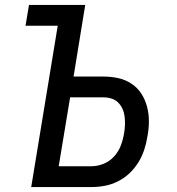

<svg xmlns="http://www.w3.org/2000/svg" viewBox="-20 -755 715 775"><path d="M106 0 213 -651H83L97 -735H324L277 -446H398Q429 -446 458 -439.5Q487 -433 511 -417Q535 -401 550.5 -377Q566 -353 573.5 -324.5Q581 -296 581 -265.5Q581 -235 575 -204Q571 -178 562.5 -151.5Q554 -125 539 -100.5Q524 -76 503 -56Q482 -36 456 -23Q430 -10 403 -5Q376 0 350 0ZM217 -84H350Q374 -84 398.5 -94Q423 -104 441 -124Q459 -144 468 -168.5Q477 -193 481 -218Q484 -235 484.5 -251.5Q485 -268 483 -284.5Q481 -301 474.5 -315.5Q468 -330 457 -341Q446 -352 430.5 -357Q415 -362 398 -362H263Z"/></svg>

Font: Iosevka Custom Medium Oblique
Style: Regular
Weight: 500
Italic angle: -9°
Designer: Belleve Invis
Foundry: Belleve Invis
Version: Version 27.0.1